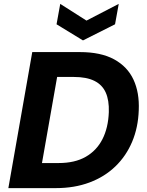

<svg xmlns="http://www.w3.org/2000/svg" viewBox="-20 -968 758 988"><path d="M23 0 146 -700H391Q499 -700 567.5 -662.5Q636 -625 667 -558Q698 -491 694 -401Q691 -312 660 -238.5Q629 -165 573.5 -111.5Q518 -58 440.5 -29Q363 0 268 0ZM196 -129H282Q365 -129 421 -161Q477 -193 507 -251.5Q537 -310 540 -391Q542 -452 524 -492Q506 -532 465.5 -552Q425 -572 360 -572H274ZM591 -948 572 -843 407 -760 271 -843 290 -948 425 -862Z"/></svg>

Font: DM Sans 16pt Black
Style: Italic
Weight: 900
Italic angle: -10°
Version: Version 4.004;gftools[0.9.30]